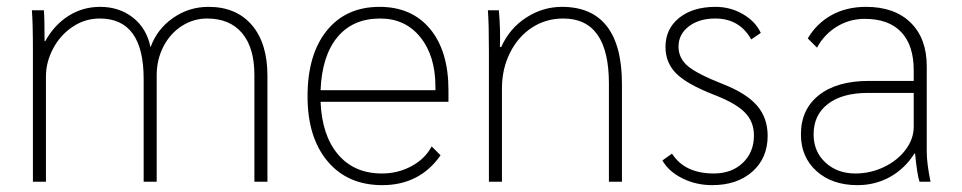

<svg xmlns="http://www.w3.org/2000/svg" viewBox="-20 -530 2805 560"><path d="M76 -380Q76 -464 73 -500H108Q110 -476 110 -410H112Q138 -457 179.5 -483.5Q221 -510 272 -510Q328 -510 368 -478.5Q408 -447 419 -392Q438 -445 484.5 -477.5Q531 -510 588 -510Q669 -510 714.5 -457Q760 -404 760 -309V0H722V-311Q722 -391 686 -433.5Q650 -476 584 -476Q544 -476 510 -454Q476 -432 456.5 -394Q437 -356 437 -310V0H399V-300Q399 -476 271 -476Q228 -476 192 -452Q156 -428 135 -388.5Q114 -349 114 -307V0H76Z M1288 -233H915Q919 -135 966 -79.5Q1013 -24 1094 -24Q1141 -24 1180.5 -45.5Q1220 -67 1239 -103L1265 -77Q1204 10 1095 10Q994 10 935.5 -59.5Q877 -129 877 -249Q877 -371 933 -440.5Q989 -510 1087 -510Q1181 -510 1234.5 -445.5Q1288 -381 1288 -267ZM1250 -277Q1250 -367 1206 -421.5Q1162 -476 1089 -476Q1009 -476 964 -421.5Q919 -367 915 -267H1250Z M1406 -380Q1406 -463 1403 -500H1435Q1440 -444 1438 -393H1442Q1466 -447 1514.5 -478.5Q1563 -510 1619 -510Q1706 -510 1750 -453.5Q1794 -397 1794 -285V0H1756V-286Q1756 -476 1623 -476Q1572 -476 1531.5 -449.5Q1491 -423 1467.5 -376Q1444 -329 1444 -272V0H1406Z M1912 -62 1940 -82Q1977 -24 2062 -24Q2114 -24 2146.5 -55Q2179 -86 2179 -135Q2179 -175 2152.5 -202Q2126 -229 2064 -253Q1984 -284 1952.5 -315.5Q1921 -347 1921 -393Q1921 -446 1961 -478Q2001 -510 2067 -510Q2110 -510 2146.5 -489Q2183 -468 2199 -434L2171 -415Q2137 -476 2066 -476Q2019 -476 1989 -453Q1959 -430 1959 -394Q1959 -360 1986.5 -337Q2014 -314 2088 -285Q2157 -258 2188 -222Q2219 -186 2219 -134Q2219 -69 2174.5 -29.5Q2130 10 2057 10Q2010 10 1970 -10Q1930 -30 1912 -62Z M2316 -138Q2316 -211 2368.5 -252.5Q2421 -294 2514 -294H2645V-325Q2645 -398 2608.5 -436.5Q2572 -475 2502 -475Q2458 -475 2421 -452.5Q2384 -430 2363 -391L2336 -418Q2362 -462 2405.5 -486Q2449 -510 2506 -510Q2589 -510 2636 -464Q2683 -418 2683 -337V-88Q2683 -54 2694 0H2662Q2655 -20 2649 -82H2647Q2619 -38 2576 -14Q2533 10 2481 10Q2407 10 2361.5 -31Q2316 -72 2316 -138ZM2645 -160V-259H2511Q2437 -259 2395 -227Q2353 -195 2353 -138Q2353 -88 2387.5 -56Q2422 -24 2475 -24Q2519 -24 2558.5 -43Q2598 -62 2621.5 -93.5Q2645 -125 2645 -160Z"/></svg>

Font: Sarabun Thin
Style: Regular
Weight: 250
Designer: Suppakit Chalermlarp | Katatrad Co.,Ltd.
Foundry: Cadson Demak Co.,Ltd.
Version: Version 1.000; ttfautohint (v1.6)